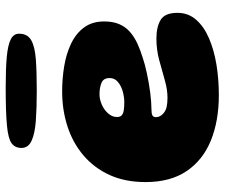

<svg xmlns="http://www.w3.org/2000/svg" viewBox="-76 -650 770 658"><g transform="rotate(-90 309.0 -321.0)"><path d="M312 44Q224 44 156.8 16.8Q89.5 -10.5 51.8 -66.2Q14 -122 14 -207Q14 -277 38.2 -330.2Q62.5 -383.5 105.5 -420Q148.5 -456.5 204.8 -474.8Q261 -493 325 -493Q368.5 -493 411 -486Q453.5 -479 488.2 -462.5Q523 -446 543.8 -418Q564.5 -390 564.5 -349Q564.5 -318.5 555 -296.8Q545.5 -275 528.2 -260.2Q511 -245.5 488.8 -235.2Q466.5 -225 440.5 -217Q419 -209.5 386.2 -202.5Q353.5 -195.5 320.5 -191.2Q287.5 -187 264.5 -187Q249 -187 242.8 -183.8Q236.5 -180.5 236.5 -171.5Q236.5 -165 239.5 -158.5Q242.5 -152 249 -146.5Q258 -138 271.5 -135Q285 -132 303 -132Q331.5 -132 364.2 -141.5Q397 -151 432.5 -160.5Q468 -170 506 -170Q545.5 -170 569.8 -155.5Q594 -141 594 -97.5Q594 -61 570.5 -34Q547 -7 507 10.2Q467 27.5 416.5 35.8Q366 44 312 44ZM287.5 -280Q305 -280 324.2 -285.2Q343.5 -290.5 357 -301.8Q370.5 -313 370.5 -330Q370.5 -351.5 354 -358.2Q337.5 -365 315.5 -365Q301.5 -365 287.5 -360.2Q273.5 -355.5 262.2 -347.2Q251 -339 244 -328.2Q237 -317.5 237 -305Q237 -294 243 -288.8Q249 -283.5 260.5 -281.8Q272 -280 287.5 -280ZM326.5 -580Q268 -580 224 -583.2Q180 -586.5 155.5 -597.8Q131 -609 131 -632.5Q131 -654.5 147 -666.2Q163 -678 208 -682.2Q253 -686.5 339 -686.5Q402.5 -686.5 443 -682.8Q483.5 -679 503 -669.2Q522.5 -659.5 522.5 -640.5Q522.5 -612 500.5 -599.2Q478.5 -586.5 435 -583.2Q391.5 -580 326.5 -580Z"/></g></svg>

Font: Gluten ExtraBold
Style: Regular
Weight: 800
Designer: Tyler Finck
Foundry: Etcetera Type Company
Version: Version 1.300